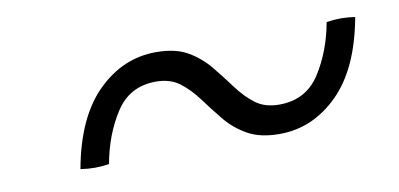

<svg xmlns="http://www.w3.org/2000/svg" viewBox="-34 -533 688 331"><g transform="rotate(-10 310.0 -367.0)"><path d="M86 -279Q102 -367 146.5 -411Q191 -455 249 -455Q283 -455 304.5 -442.5Q326 -430 341.5 -411Q357 -392 371 -373Q385 -354 401.5 -341.5Q418 -329 443 -329Q490 -329 514.5 -367Q539 -405 548 -455Q573 -459 598 -455Q582 -367 537.5 -323Q493 -279 435 -279Q401 -279 379 -291.5Q357 -304 341.5 -323Q326 -342 312 -361Q298 -380 281.5 -392.5Q265 -405 240 -405Q194 -405 169.5 -367Q145 -329 136 -279Q111 -275 86 -279Z"/></g></svg>

Font: Poltawski Nowy SemiBold
Style: Italic
Weight: 600
Italic angle: -12°
Version: Version 1.001;gftools[0.9.25]